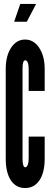

<svg xmlns="http://www.w3.org/2000/svg" viewBox="-20 -943 278 971"><path d="M107 8Q153.5 8 179.8 -31.5Q206 -71 206 -141V-252H125V-141Q125 -122 120.2 -109.5Q115.5 -97 108 -97Q94 -97 94 -141V-598Q94 -638 108 -638Q116 -638 120.5 -626.2Q125 -614.5 125 -594V-483H206V-594Q206 -659.5 178.2 -701.2Q150.5 -743 107 -743Q63.5 -743 36.2 -701.8Q9 -660.5 9 -594V-141Q9 -70.5 34.8 -31.2Q60.5 8 107 8ZM51.5 -833H115.5L162.5 -923H82.5Z"/></svg>

Font: League Gothic Condensed
Style: Regular
Weight: 400
Width: 3
Designer: The League of Moveable Type
Version: Version 1.600; ttfautohint (v1.8.3)